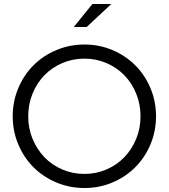

<svg xmlns="http://www.w3.org/2000/svg" viewBox="-20 -935 849 966"><path d="M765 -350Q765 -275 737 -208.5Q709 -142 660.5 -93.5Q612 -45 546 -17Q480 11 405 11Q330 11 263.5 -17Q197 -45 148.5 -93.5Q100 -142 72 -208.5Q44 -275 44 -350Q44 -425 72 -491.5Q100 -558 148.5 -606.5Q197 -655 263.5 -683Q330 -711 405 -711Q480 -711 546 -683Q612 -655 660.5 -606.5Q709 -558 737 -491.5Q765 -425 765 -350ZM687 -350Q687 -411 665 -464.5Q643 -518 605.5 -556.5Q568 -595 516 -617.5Q464 -640 405 -640Q345 -640 293 -617.5Q241 -595 203.5 -556.5Q166 -518 144 -464.5Q122 -411 122 -350Q122 -289 144 -236Q166 -183 203.5 -144Q241 -105 293 -82.5Q345 -60 405 -60Q464 -60 516 -82.5Q568 -105 605.5 -144Q643 -183 665 -236Q687 -289 687 -350ZM445 -915H540L416 -799H351Z"/></svg>

Font: Red Hat Display
Style: Regular
Weight: 400
Designer: Pentagram / MCKL
Foundry: Pentagram / MCKL
Version: Version 1.003; Red Hat Display